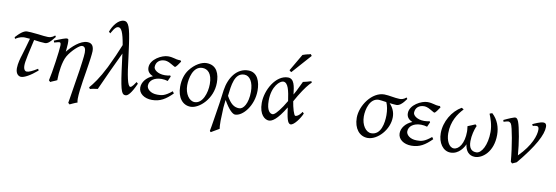

<svg xmlns="http://www.w3.org/2000/svg" viewBox="-66 -1249 5794 2001"><g transform="rotate(10 2831.0 -249.0)"><path d="M329 -77 320 -94C268 -61 230 -44 208 -44C194 -44 173 -56 173 -103C173 -126 176 -149 190 -217L227 -382C262 -376 321 -370 344 -370C375 -370 402 -401 420 -423L445 -453L435 -467C427 -460 406 -438 363 -438C350 -438 335 -439 318 -441L261 -448C188 -456 163 -457 139 -457C103 -457 60 -415 49 -404L22 -376L29 -359C76 -390 108 -391 124 -391H127C138 -391 155 -390 182 -387C174 -355 165 -324 156 -294L130 -206C120 -175 101 -113 101 -62C101 2 136 20 159 20C193 20 255 -13 329 -77Z M452 5 468 20 484 12C499 5 507 3 522 -4L538 -12V-29C538 -89 552 -211 587 -271C628 -341 704 -408 730 -408C762 -408 770 -382 770 -342C770 -304 753 -192 748 -154L698 160C694 178 692 192 691 201L707 215C711 213 763 188 786 181C783 174 781 162 781 142C781 44 820 -152 830 -230L839 -292C843 -324 847 -356 847 -372C847 -417 833 -457 778 -457C703 -457 620 -378 573 -319C574 -323 574 -329 575 -337L577 -362C579 -386 580 -394 580 -402C580 -448 580 -457 561 -457C547 -457 492 -437 472 -428L430 -411L437 -392L443 -394L459 -398C468 -401 483 -405 489 -405C503 -405 507 -398 507 -372C507 -325 472 -78 452 5Z M1371 -121 1355 -136C1346 -124 1317 -75 1299 -75C1270 -75 1249 -180 1226 -379L1208 -512C1184 -680 1165 -742 1116 -742C1056 -742 1004 -670 980 -603L996 -588C1036 -661 1055 -666 1070 -666C1100 -666 1123 -622 1145 -490L1113 -414C1102 -386 1089 -357 1075 -328L1033 -238C969 -110 915 -39 877 4L888 20C894 18 900 16 907 15L928 11C941 9 956 6 969 5L1065 -206L1158 -403C1158 -399 1158 -395 1160 -383L1181 -222C1212 6 1230 20 1266 20C1287 20 1322 -10 1371 -121Z M1632 -457C1570 -457 1450 -397 1450 -307C1450 -262 1479 -239 1512 -225C1444 -198 1402 -142 1402 -87C1402 -23 1463 20 1544 20C1630 20 1688 -16 1758 -86L1743 -107C1670 -46 1634 -44 1595 -44H1588C1517 -44 1477 -85 1477 -119C1477 -175 1530 -213 1607 -213C1630 -213 1654 -209 1672 -203L1695 -254L1688 -264C1672 -260 1652 -257 1631 -257C1553 -257 1513 -297 1513 -323C1513 -374 1549 -408 1606 -408C1613 -408 1640 -407 1677 -384L1705 -368C1712 -363 1718 -361 1721 -361C1732 -361 1756 -398 1775 -426C1769 -436 1766 -438 1763 -439C1759 -439 1755 -438 1752 -438C1717 -438 1688 -457 1632 -457Z M2006 -400C2059 -400 2110 -362 2110 -247C2110 -153 2070 -35 1986 -35C1928 -35 1880 -105 1880 -195C1880 -264 1905 -400 2006 -400ZM2180 -273C2180 -362 2152 -457 2039 -457C1989 -457 1918 -421 1864 -349C1831 -305 1810 -244 1810 -168C1810 -54 1867 20 1953 20C2044 20 2180 -103 2180 -273Z M2546 -243C2546 -117 2498 -52 2455 -52C2400 -52 2361 -82 2318 -160C2331 -274 2344 -407 2448 -407C2507 -407 2546 -343 2546 -243ZM2612 -266C2612 -358 2581 -457 2481 -457C2363 -457 2283 -348 2263 -209L2255 -149C2252 -124 2248 -97 2244 -68L2216 110C2212 137 2208 162 2204 184L2195 232C2200 239 2201 241 2207 244C2213 240 2220 236 2227 232L2292 194C2289 186 2287 151 2287 109C2287 81 2288 55 2290 28L2292 -30C2294 -55 2296 -77 2299 -98L2301 -113C2356 -16 2399 20 2424 20C2506 20 2612 -108 2612 -266Z M2744 -185C2744 -339 2826 -406 2860 -406C2912 -406 2929 -322 2944 -215L2905 -152C2858 -83 2827 -52 2808 -52C2782 -52 2744 -77 2744 -185ZM3147 -461 3103 -448C3089 -444 3075 -441 3061 -438C3058 -431 3055 -422 3049 -412L3012 -336C3005 -321 2997 -307 2988 -292C2978 -378 2968 -457 2901 -457C2773 -457 2677 -285 2677 -149C2677 -24 2739 20 2781 20C2815 20 2867 -8 2952 -149C2966 -51 2976 20 3012 20C3047 20 3105 -60 3128 -115C3119 -124 3121 -124 3112 -130C3104 -113 3072 -76 3045 -76C3030 -76 3007 -157 2997 -222L3035 -288C3086 -372 3125 -421 3154 -447C3151 -452 3152 -453 3147 -461ZM2925 -518 3105 -721 3092 -738C3087 -736 3080 -734 3073 -732C3054 -730 3015 -717 3008 -714L2903 -534C2912 -524 2916 -522 2925 -518Z M3940 -406 3941 -405C3939 -406 3939 -406 3940 -406ZM3855 -35C3797 -35 3749 -105 3749 -195C3749 -270 3779 -392 3874 -392C3880 -392 3890 -391 3905 -389L3954 -382C3970 -348 3979 -299 3979 -248C3979 -166 3959 -35 3855 -35ZM4082 -439C4069 -439 4056 -440 4043 -442L3961 -454C3947 -456 3933 -457 3920 -457C3791 -457 3679 -299 3679 -168C3679 -56 3739 20 3827 20C3930 20 4048 -105 4048 -239C4048 -294 4026 -339 3990 -377C4034 -373 4048 -371 4063 -371C4094 -371 4123 -399 4141 -422L4164 -452L4154 -466C4126 -441 4100 -439 4087 -439Z M4377 -457C4315 -457 4195 -397 4195 -307C4195 -262 4224 -239 4257 -225C4189 -198 4147 -142 4147 -87C4147 -23 4208 20 4289 20C4375 20 4433 -16 4503 -86L4488 -107C4415 -46 4379 -44 4340 -44H4333C4262 -44 4222 -85 4222 -119C4222 -175 4275 -213 4352 -213C4375 -213 4399 -209 4417 -203L4440 -254L4433 -264C4417 -260 4397 -257 4376 -257C4298 -257 4258 -297 4258 -323C4258 -374 4294 -408 4351 -408C4358 -408 4385 -407 4422 -384L4450 -368C4457 -363 4463 -361 4466 -361C4477 -361 4501 -398 4520 -426C4514 -436 4511 -438 4508 -439C4504 -439 4500 -438 4497 -438C4462 -438 4433 -457 4377 -457Z M5151 -245C5151 -326 5124 -403 5062 -460C5046 -454 5041 -455 5035 -449C5052 -408 5078 -339 5078 -264C5078 -125 5023 -29 4968 -29C4920 -29 4888 -56 4888 -133C4888 -195 4906 -256 4920 -290L4925 -300L4910 -315L4873 -299C4859 -293 4845 -287 4831 -282L4833 -262C4835 -251 4836 -237 4836 -224C4836 -101 4784 -29 4730 -29C4679 -29 4646 -99 4646 -175C4646 -301 4705 -388 4761 -446C4751 -456 4740 -457 4738 -460C4642 -405 4569 -285 4569 -162C4569 -61 4623 20 4704 20C4793 20 4842 -65 4853 -94C4861 -26 4897 20 4962 20C5038 20 5151 -63 5151 -245Z M5602 -457C5572 -457 5513 -430 5491 -419L5501 -402C5512 -406 5524 -409 5540 -409C5555 -409 5565 -400 5565 -374C5565 -314 5531 -203 5401 -73C5396 -140 5387 -209 5377 -268C5350 -419 5334 -457 5306 -457C5302 -457 5296 -456 5289 -453L5261 -443C5250 -439 5239 -434 5226 -428L5187 -410L5193 -392C5195 -392 5197 -394 5213 -398L5228 -402C5233 -403 5237 -404 5240 -404C5247 -404 5261 -402 5272 -385C5290 -356 5326 -161 5340 5L5356 20C5361 18 5390 5 5392 4L5402 -1C5569 -201 5638 -333 5638 -416C5638 -439 5631 -457 5602 -457Z"/></g></svg>

Font: Temporarium
Style: Italic
Weight: 400
Italic angle: -7°
Version: Version 1.1